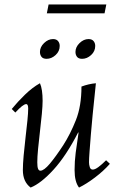

<svg xmlns="http://www.w3.org/2000/svg" viewBox="-20 -830 537 865"><path d="M118 15Q83 -11 83 -64Q83 -90 86.5 -129Q90 -168 95 -210Q100 -252 103.5 -287Q107 -322 107 -341Q107 -361 98 -361Q84 -361 49 -323L33 -339Q59 -371 92.5 -403.5Q126 -436 160 -455Q166 -442 169 -421.5Q172 -401 172 -376Q172 -354 168.5 -316.5Q165 -279 160 -237.5Q155 -196 151.5 -159Q148 -122 148 -99Q148 -78 151.5 -69.5Q155 -61 162 -61Q178 -61 204.5 -92.5Q231 -124 265 -176Q297 -226 322 -289Q347 -352 347 -440Q379 -452 412 -455Q410 -434 406 -396.5Q402 -359 397.5 -314Q393 -269 389.5 -225.5Q386 -182 383.5 -148Q381 -114 381 -99Q381 -88 384.5 -77Q388 -66 398 -66Q408 -66 423.5 -77.5Q439 -89 458 -108L475 -92Q447 -60 408 -30.5Q369 -1 336 15Q316 -11 316 -64Q316 -103 321 -142Q326 -181 334 -233H332Q278 -128 221.5 -66Q165 -4 118 15ZM350 -565Q334 -565 327 -574Q320 -583 320 -596Q320 -618 338.5 -636Q357 -654 379 -654Q394 -654 401.5 -645Q409 -636 409 -623Q409 -599 390.5 -582Q372 -565 350 -565ZM190 -565Q174 -565 167 -574Q160 -583 160 -596Q160 -618 178.5 -636Q197 -654 219 -654Q234 -654 241.5 -645Q249 -636 249 -623Q249 -599 230.5 -582Q212 -565 190 -565ZM199 -810H459L451 -770H191Z"/></svg>

Font: Bona Nova
Style: Italic
Weight: 400
Italic angle: -4°
Designer: Mateusz Machalski
Foundry: Capitalics
Version: Version 4.001; ttfautohint (v1.8.3)